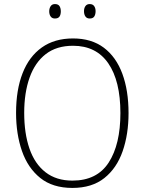

<svg xmlns="http://www.w3.org/2000/svg" viewBox="-20 -914 711 944"><path d="M612 -358Q612 -254 583 -170.5Q554 -87 493 -38.5Q432 10 336 10Q239 10 178 -39Q117 -88 88 -171.5Q59 -255 59 -359Q59 -472 91 -554Q123 -636 185.5 -680.5Q248 -725 339 -725Q430 -725 490.5 -679.5Q551 -634 581.5 -551.5Q612 -469 612 -358ZM99 -359Q99 -258 125 -183Q151 -108 204 -67Q257 -26 336 -26Q457 -26 514.5 -115Q572 -204 572 -358Q572 -516 512.5 -602.5Q453 -689 339 -689Q258 -689 205 -648Q152 -607 125.5 -532.5Q99 -458 99 -359ZM222 -858Q222 -873 229 -883.5Q236 -894 250 -894Q266 -894 272.5 -884Q279 -874 279 -858Q279 -842 272.5 -832.5Q266 -823 250 -823Q236 -823 229 -833Q222 -843 222 -858ZM393 -859Q393 -874 400 -884Q407 -894 421 -894Q436 -894 443 -884Q450 -874 450 -859Q450 -843 443.5 -833Q437 -823 421 -823Q407 -823 400 -833Q393 -843 393 -859Z"/></svg>

Font: Noto Sans Arabic SemCond ExtLt
Style: Regular
Weight: 200
Width: 4
Designer: Monotype Design Team, Nadine Chahine, Nizar Qandah and Khaled Hosny
Foundry: Monotype Imaging Inc.
Version: Version 2.012; ttfautohint (v1.8.4.7-5d5b)